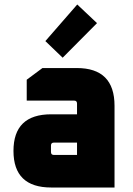

<svg xmlns="http://www.w3.org/2000/svg" viewBox="-20 -835 594 855"><path d="M208 0Q40 0 40 -163Q40 -326 208 -326H323V-374Q323 -387 310 -387H99V-480L169 -532H322Q490 -532 490 -364V0ZM207 -158Q207 -145 220 -145H323V-200H220Q207 -200 207 -187ZM182 -652 324 -815 412 -732 259 -578Z"/></svg>

Font: Oxanium ExtraBold
Style: Regular
Weight: 800
Designer: Severin Meyer
Version: Version 2.000